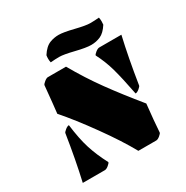

<svg xmlns="http://www.w3.org/2000/svg" viewBox="-191 -1013 1132 1170"><g transform="rotate(-30 375.0 -427.5)"><path d="M616.7 -32.2Q616.7 -25.9 601.1 -12.9Q585.4 0 574.2 0H448.2Q393.1 -100.1 301 -228Q209 -356 133.3 -442.4Q139.6 -494.6 152.8 -632.8Q154.3 -639.6 169.7 -652.1Q185.1 -664.6 195.3 -664.6H322.8Q387.7 -550.3 461.7 -448.2Q535.6 -346.2 634.3 -225.6Q621.6 -108.4 616.7 -32.2ZM608.4 -311Q585 -431.6 565.7 -500.7Q546.4 -569.8 513.7 -632.8Q513.7 -639.2 529.5 -651.9Q545.4 -664.6 557.1 -664.6H712.4Q679.7 -523.4 651.4 -343.8Q651.4 -336.9 635.7 -324Q620.1 -311 608.4 -311ZM159.7 -347.2Q172.4 -244.6 194.3 -175.5Q216.3 -106.4 255.4 -32.2Q255.4 -25.9 239.7 -12.9Q224.1 0 212.4 0H57.1Q89.8 -142.1 116.7 -314.9Q116.7 -321.3 132.6 -334.2Q148.4 -347.2 159.7 -347.2ZM255.4 -733.9Q252.4 -747.1 252.4 -760.3Q252.4 -773.4 254.4 -784.7Q283.7 -830.6 318.4 -843.8Q347.7 -855 380.4 -855Q413.1 -855 483.2 -837.6Q553.2 -820.3 583.3 -820.3Q613.3 -820.3 646 -823.2Q648.9 -808.6 648.9 -796.4Q648.9 -784.2 647.5 -772.5Q619.6 -729 588.9 -715.6Q558.1 -702.1 522.7 -702.1Q487.3 -702.1 417 -719.5Q346.7 -736.8 317.4 -736.8Q288.1 -736.8 255.4 -733.9Z"/></g></svg>

Font: Emblema One
Style: Regular
Weight: 400
Designer: Riccardo De Franceschi
Foundry: Riccardo De Franceschi
Version: Version 1.003